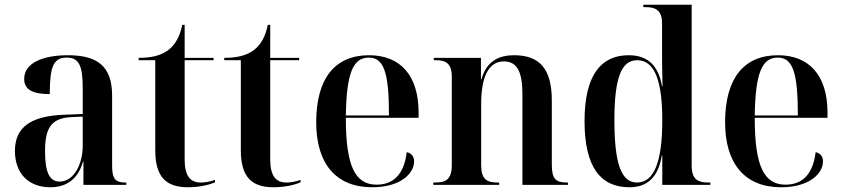

<svg xmlns="http://www.w3.org/2000/svg" viewBox="-20 -780 3553 810"><path d="M192 10C256 10 308 -20 330 -98H332V0H513V-10H509C467 -10 453 -25 453 -81V-376C453 -502 390 -547 266 -547C164 -547 82 -516 82 -447C82 -401 119 -383 190 -383C190 -498 205 -537 261 -537C314 -537 329 -503 329 -406V-299L252 -296C112 -291 43 -245 43 -143C43 -47 102 10 192 10ZM232 -14C190 -14 170 -50 170 -143C170 -241 197 -282 282 -286L329 -288V-165C329 -85 290 -14 232 -14Z M773 10C825 10 868 -2 887 -11V-21C864 -13 844 -10 827 -10C782 -10 759 -39 759 -107V-526H881V-536H759V-675H749C739 -627 720 -591 689 -568C659 -546 620 -536 565 -536V-526H635V-146C635 -30 684 10 773 10Z M1134 10C1186 10 1229 -2 1248 -11V-21C1225 -13 1205 -10 1188 -10C1143 -10 1120 -39 1120 -107V-526H1242V-536H1120V-675H1110C1100 -627 1081 -591 1050 -568C1020 -546 981 -536 926 -536V-526H996V-146C996 -30 1045 10 1134 10Z M1550 10C1671 10 1727 -49 1727 -99C1727 -118 1717 -134 1696 -138C1684 -40 1636 -1 1569 -1C1478 -1 1439 -79 1439 -283H1746V-305C1746 -463 1668 -547 1537 -547C1395 -547 1314 -452 1314 -264C1314 -91 1396 10 1550 10ZM1621 -293H1439C1442 -473 1470 -537 1536 -537C1600 -537 1621 -473 1621 -293Z M1808 0H2086V-10H2078C2035 -10 2010 -23 2010 -83V-342C2010 -450 2038 -521 2106 -521C2163 -521 2184 -474 2184 -382V0H2376V-10H2372C2325 -10 2308 -24 2308 -86V-356C2308 -490 2256 -547 2149 -547C2088 -547 2033 -525 2011 -445H2009V-536H1810V-526H1818C1861 -526 1886 -513 1886 -455V-84C1886 -23 1861 -10 1816 -10H1808Z M2635 10C2712 10 2757 -33 2772 -124H2774V0H2977V-10H2967C2925 -10 2898 -23 2898 -81V-760H2694V-750H2702C2743 -750 2773 -739 2773 -682V-580C2773 -544 2773 -487 2775 -416H2773C2757 -506 2711 -547 2632 -547C2514 -547 2446 -461 2446 -269C2446 -76 2513 10 2635 10ZM2667 -10C2602 -10 2572 -87 2572 -273C2572 -453 2602 -526 2668 -526C2742 -526 2774 -439 2774 -273C2774 -98 2740 -10 2667 -10Z M3275 10C3396 10 3452 -49 3452 -99C3452 -118 3442 -134 3421 -138C3409 -40 3361 -1 3294 -1C3203 -1 3164 -79 3164 -283H3471V-305C3471 -463 3393 -547 3262 -547C3120 -547 3039 -452 3039 -264C3039 -91 3121 10 3275 10ZM3346 -293H3164C3167 -473 3195 -537 3261 -537C3325 -537 3346 -473 3346 -293Z"/></svg>

Font: Noto Serif Display SemiCondensed SemiBold
Style: Regular
Weight: 600
Width: 4
Designer: Monotype Design Team
Foundry: Monotype Imaging Inc.
Version: Version 2.009